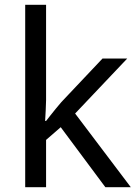

<svg xmlns="http://www.w3.org/2000/svg" viewBox="-20 -780 574 800"><path d="M172 -363Q172 -347 170.5 -321Q169 -295 168 -276H172Q178 -284 190 -299Q202 -314 214.5 -329.5Q227 -345 236 -355L407 -536H510L293 -307L525 0H419L233 -250L172 -197V0H85V-760H172Z"/></svg>

Font: Noto Sans Warang Citi
Style: Regular
Weight: 400
Designer: Mangu Purty
Foundry: Mangu Purty
Version: Version 3.002; ttfautohint (v1.8.4.7-5d5b)